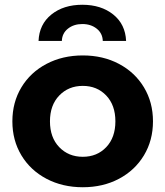

<svg xmlns="http://www.w3.org/2000/svg" viewBox="-20 -779 695 807"><path d="M32 -269Q32 -349 70 -412Q108 -475 175.5 -510.5Q243 -546 328 -546Q413 -546 480 -510.5Q547 -475 585 -412Q623 -349 623 -269Q623 -189 585 -126Q547 -63 480 -27.5Q413 8 328 8Q243 8 175.5 -27.5Q108 -63 70 -126Q32 -189 32 -269ZM465 -269Q465 -337 426.5 -377.5Q388 -418 328 -418Q268 -418 229 -377.5Q190 -337 190 -269Q190 -201 229 -160.5Q268 -120 328 -120Q388 -120 426.5 -160.5Q465 -201 465 -269ZM326 -759Q405 -759 456 -718Q507 -677 510 -607H412Q411 -639 386.5 -658.5Q362 -678 326 -678Q290 -678 265.5 -658.5Q241 -639 240 -607H142Q145 -677 196 -718Q247 -759 326 -759Z"/></svg>

Font: Montserrat-Bold
Style: Bold
Weight: 700
Version: Version 7.200